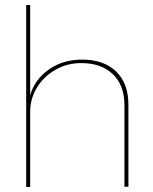

<svg xmlns="http://www.w3.org/2000/svg" viewBox="-20 -750 614 770"><path d="M495 -330V-1H479V-328Q479 -408 432.5 -452.5Q386 -497 306 -497Q249 -497 202 -470Q155 -443 128 -398.5Q101 -354 101 -302V0H85V-730H101V-368Q119 -431 175.5 -471Q232 -511 309 -511Q396 -511 445.5 -463.5Q495 -416 495 -330Z"/></svg>

Font: Work Sans Hairline
Style: Regular
Weight: 400
Designer: Wei Huang
Foundry: Wei Huang
Version: Version 1.032